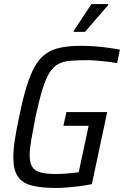

<svg xmlns="http://www.w3.org/2000/svg" viewBox="-20 -923 614 951"><path d="M256 8Q183 8 136 -4.5Q89 -17 67.5 -50Q46 -83 46 -144Q46 -181 53.5 -230.5Q61 -280 75 -345Q93 -434 112 -495.5Q131 -557 154 -596.5Q177 -636 208 -657.5Q239 -679 282 -687.5Q325 -696 384 -696Q414 -696 448.5 -693.5Q483 -691 516 -686.5Q549 -682 574 -677L560 -610Q536 -615 508.5 -618Q481 -621 457 -623Q433 -625 415 -625Q365 -625 329 -622Q293 -619 268 -605.5Q243 -592 224.5 -562Q206 -532 190 -479.5Q174 -427 156 -344Q143 -278 135 -231.5Q127 -185 127 -154Q127 -116 140 -96Q153 -76 182.5 -68.5Q212 -61 260 -61Q277 -61 297 -62.5Q317 -64 337 -66Q357 -68 370 -70L419 -300H294L309 -368H511L435 -11Q407 -5 375.5 -1Q344 3 313 5.5Q282 8 256 8ZM345 -765V-770L433 -903H516V-898L401 -765Z"/></svg>

Font: Saira SemiCondensed
Style: Italic
Weight: 400
Width: 4
Italic angle: -12°
Designer: Hector Gatti with collaboration of the Omnibus-Type team
Foundry: Omnibus-Type
Version: Version 1.101